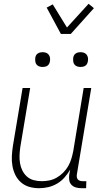

<svg xmlns="http://www.w3.org/2000/svg" viewBox="-20 -984 540 1012"><path d="M186 8Q159 8 134.5 1Q110 -6 91 -22.5Q72 -39 61 -61.5Q50 -84 45.5 -109.5Q41 -135 42.5 -162Q44 -189 48 -215L99 -520H139L87 -209Q84 -188 83 -166.5Q82 -145 85.5 -124Q89 -103 98 -85Q107 -67 122 -53.5Q137 -40 157.5 -34.5Q178 -29 200 -29Q220 -29 240 -33Q260 -37 278.5 -47.5Q297 -58 313 -74Q329 -90 339.5 -108.5Q350 -127 356 -147Q362 -167 366 -187L421 -520H461L385 -64Q384 -57 385 -50Q386 -43 390.5 -38Q395 -33 402 -31Q409 -29 416 -29H435L434 8H409Q394 8 380 4Q366 0 356.5 -10Q347 -20 345 -34.5Q343 -49 345 -64L350 -90Q337 -68 320 -48.5Q303 -29 280.5 -16Q258 -3 234 2.5Q210 8 186 8ZM405 -631Q395 -631 386.5 -634Q378 -637 372.5 -644Q367 -651 366 -660.5Q365 -670 366 -680Q367 -686 370 -692Q373 -698 379 -702Q385 -706 391.5 -707.5Q398 -709 404 -709Q414 -709 422.5 -706Q431 -703 436.5 -696Q442 -689 443.5 -679.5Q445 -670 443 -660Q442 -654 439 -648Q436 -642 430.5 -638Q425 -634 418 -632.5Q411 -631 405 -631ZM205 -631Q195 -631 186.5 -634Q178 -637 172.5 -644Q167 -651 166 -660.5Q165 -670 166 -680Q167 -686 170 -692Q173 -698 179 -702Q185 -706 191.5 -707.5Q198 -709 204 -709Q214 -709 222.5 -706Q231 -703 236.5 -696Q242 -689 243.5 -679.5Q245 -670 243 -660Q242 -654 239 -648Q236 -642 230.5 -638Q225 -634 218 -632.5Q211 -631 205 -631ZM301 -805 226 -944 258 -961 333 -839 447 -964 475 -941 353 -805Z"/></svg>

Font: Iosevka Term Curly Extralight
Style: Italic
Weight: 200
Italic angle: -9°
Designer: Belleve Invis
Foundry: Belleve Invis
Version: Version 32.3.0